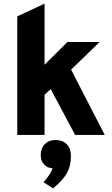

<svg xmlns="http://www.w3.org/2000/svg" viewBox="-20 -742 618 1056"><path d="M556 0H393L259 -252L225 -221V0H75V-652L225 -722V-386L351 -511H528L371 -359ZM219 260Q259 217 269 183Q243 183 223.5 163.5Q204 144 204 111Q204 74 226.5 51Q249 28 285 28Q324 28 347 51Q370 74 370 117Q370 171 348 210Q326 249 272 294Z"/></svg>

Font: Overpass Heavy
Style: Regular
Weight: 900
Designer: Delve Withrington, Thomas Jockin
Foundry: Delve Fonts
Version: Version 3.000;DELV;Overpass